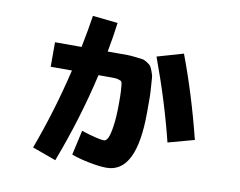

<svg xmlns="http://www.w3.org/2000/svg" viewBox="-78 -763 1156 926"><g transform="rotate(10 500.0 -299.5)"><path d="M765 -119Q718 -310 641 -518L769 -555Q840 -367 893 -154ZM323 18 350 -103Q434 -76 462 -76Q472 -76 480.5 -92.5Q489 -109 495.5 -153.5Q502 -198 502 -266Q502 -307 501 -322.5Q500 -338 498.5 -354.5Q497 -371 489.5 -374Q482 -377 474 -379Q466 -381 446 -381H381Q331 -162 247 59L131 17Q203 -177 251 -381H147V-501H277Q296 -596 305 -658L428 -645Q420 -581 405 -501H448Q483 -501 500.5 -501Q518 -501 541.5 -498Q565 -495 575 -494Q585 -493 599.5 -483.5Q614 -474 618 -468.5Q622 -463 629.5 -444Q637 -425 637.5 -412Q638 -399 640.5 -368.5Q643 -338 643 -314.5Q643 -291 643 -245Q643 52 496 52Q463 52 411.5 42Q360 32 323 18Z"/></g></svg>

Font: M PLUS 1p ExtraBold
Style: Regular
Weight: 800
Version: Version 1.062